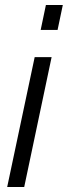

<svg xmlns="http://www.w3.org/2000/svg" viewBox="-20 -750 272 770"><path d="M164.1 -730H231.9L210.9 -629.9H143.1ZM119.1 -521H187L77.1 0H8.8Z"/></svg>

Font: Rawline
Style: Italic
Weight: 400
Italic angle: -12°
Designer: Matt McInerney, Pablo Impallari, Rodrigo Fuenzalida
Foundry: Matt McInerney, Pablo Impallari, Rodrigo Fuenzalida
Version: Version 4.020;PS 004.020;hotconv 1.0.88;makeotf.lib2.5.64775